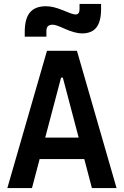

<svg xmlns="http://www.w3.org/2000/svg" viewBox="-20 -950 626 970"><path d="M17.1 0 217.3 -693.4H368.7L568.8 0H444.3L405.8 -146.5H180.2L141.6 0ZM288.6 -558.1 208.5 -254.9H377.4L297.4 -558.1ZM105 -764.6V-789.1Q105 -855.5 131.1 -887Q157.2 -918.5 212.4 -918.5Q248 -918.5 294.4 -899.4Q321.8 -888.2 336.9 -882.6Q352.1 -877 361.8 -877Q381.8 -877 381.8 -903.3V-930.2H490.7V-905.8Q490.7 -841.8 467.3 -811.5Q443.8 -781.2 394 -781.2Q359.4 -781.2 304.7 -805.7Q284.7 -814.9 269.8 -820.1Q254.9 -825.2 245.6 -825.2Q214.4 -825.2 214.4 -793.9V-764.6Z"/></svg>

Font: Caskaydia Cove SemiBold
Style: Regular
Weight: 600
Monospace: yes
Designer: Aaron Bell
Foundry: Saja Typeworks
Version: Version 4.300; ttfautohint (v1.8.3)